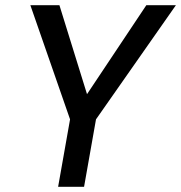

<svg xmlns="http://www.w3.org/2000/svg" viewBox="-20 -720 698 740"><path d="M204 0 250 -260 97 -700H209L316 -355H314L544 -700H658L350 -260L304 0Z"/></svg>

Font: DM Sans 11pt Medium
Style: Italic
Weight: 500
Italic angle: -10°
Version: Version 4.004;gftools[0.9.30]